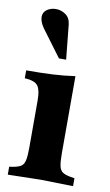

<svg xmlns="http://www.w3.org/2000/svg" viewBox="-84 -767 465 814"><g transform="rotate(10 148.5 -360.5)"><path d="M10 3V-31L28 -34Q50 -38 61 -45.5Q72 -53 76 -71.5Q80 -90 80 -124V-329Q80 -373 67.5 -390.5Q55 -408 21 -411L10 -412V-446Q75 -446 123.5 -448.5Q172 -451 220 -458V-124Q220 -90 224 -71.5Q228 -53 239.5 -45.5Q251 -38 273 -34L291 -31V3L151 0ZM138 -520 54 -633Q44 -647 39.5 -659Q35 -671 35 -681Q35 -701 51.5 -712.5Q68 -724 90 -724Q112 -724 131.5 -710.5Q151 -697 154 -668L169 -520Z"/></g></svg>

Font: Baskervville
Style: Bold
Weight: 700
Version: Version 1.100